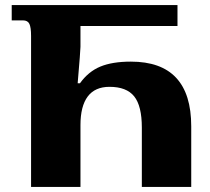

<svg xmlns="http://www.w3.org/2000/svg" viewBox="-20 -734 823 754"><path d="M102 -593Q102 -626 95.5 -640Q89 -654 70 -654H26V-714H677V-632H296V-550Q296 -536 285 -407H294Q327 -453 374 -472.5Q421 -492 494 -492Q731 -492 731 -238V0H537V-233Q537 -318 507 -355.5Q477 -393 410 -393Q353 -393 324.5 -355Q296 -317 296 -243V0H102Z"/></svg>

Font: Noto Serif Georgian Black
Style: Regular
Weight: 900
Designer: Monotype Design team
Foundry: Monotype Imaging Inc.
Version: Version 1.000